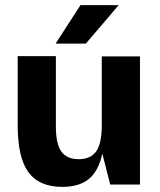

<svg xmlns="http://www.w3.org/2000/svg" viewBox="-20 -720 626 749"><path d="M410 0 379 -121Q365 -54 327.5 -22.5Q290 9 223 9Q133 9 91 -48Q49 -105 49 -231V-501H198V-226Q198 -158 219.5 -128.5Q241 -99 287 -99Q334 -99 355.5 -130Q377 -161 377 -230V-500H526V0ZM294 -700H443L315 -550H197Z"/></svg>

Font: Fivo Sans Modern
Style: Regular
Weight: 700
Designer: Alexander Slobzheninov
Foundry: Alexander Slobzheninov
Version: 1.0